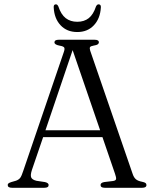

<svg xmlns="http://www.w3.org/2000/svg" viewBox="-20 -888 731 908"><path d="M210 -13Q210 0 190 0H36.5Q16.5 0 16.5 -13Q16.5 -17.5 19.8 -20.5Q23 -23.5 33.5 -27L56 -33.5Q69.5 -38.5 76 -47.5Q82.5 -56.5 90.5 -81.5L282 -642.5Q287 -656.5 283.8 -662.8Q280.5 -669 262.5 -672Q237.5 -676.5 237.5 -687.5Q237.5 -700 257.5 -700H427.5Q447.5 -700 447.5 -688Q447.5 -682 442.2 -678.2Q437 -674.5 423.5 -672.5Q408.5 -670 405.8 -665Q403 -660 406.5 -648.5L607.5 -65Q613 -48.5 622.8 -40.2Q632.5 -32 651.5 -28.5Q664 -26 668.2 -22.5Q672.5 -19 672.5 -13Q672.5 0 652.5 0H475.5Q455.5 0 455.5 -13Q455.5 -24 473 -27L514.5 -32Q528 -34 529 -41.5Q530 -49 524 -66L464.5 -239.5H184L131 -84.5Q123 -60 127.5 -49Q132 -38 152.5 -33L192.5 -27Q210 -23 210 -13ZM195 -272H453.5L323.5 -651ZM345.5 -785Q378 -785 399.8 -802.2Q421.5 -819.5 434 -857.5Q439 -867.5 446 -867.5Q458 -867.5 457 -853Q454 -800.5 424 -768.5Q394 -736.5 345.5 -736.5Q296.5 -736.5 266.5 -768.5Q236.5 -800.5 234 -853Q233 -867.5 244.5 -867.5Q251.5 -867.5 256 -857.5Q268.5 -819.5 290.8 -802.2Q313 -785 345.5 -785Z"/></svg>

Font: Fraunces 9pt S000 Light
Style: Regular
Weight: 300
Version: Version 1.000; ttfautohint (v1.8.3)